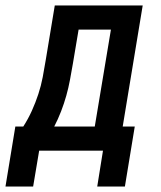

<svg xmlns="http://www.w3.org/2000/svg" viewBox="-66 -550 586 701"><path d="M289 131 310 0H77L55 131H-46L-10 -88H19Q37 -116 50.5 -146Q64 -176 74 -206.5Q84 -237 90 -268.5Q96 -300 101 -331L134 -530H455L382 -88H426L390 131ZM132 -88H280L339 -442H221L200 -317Q195 -288 189.5 -258.5Q184 -229 176 -200.5Q168 -172 157 -143.5Q146 -115 132 -88Z"/></svg>

Font: Iosevka Curly Semibold Oblique
Style: Regular
Weight: 600
Italic angle: -9°
Monospace: yes
Designer: Belleve Invis
Foundry: Belleve Invis
Version: Version 11.1.0; ttfautohint (v1.8.3)